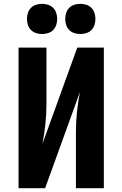

<svg xmlns="http://www.w3.org/2000/svg" viewBox="-20 -984 640 1004"><path d="M77 0V-735H223V-441Q223 -388 217.5 -336Q212 -284 202 -232L384 -735H523V0H377V-294Q377 -347 382.5 -399Q388 -451 398 -503L216 0ZM400 -806Q384 -806 368.5 -811Q353 -816 342 -827Q331 -838 326 -853.5Q321 -869 321 -885Q321 -901 326 -916.5Q331 -932 342 -943Q353 -954 368.5 -959Q384 -964 400 -964Q416 -964 431.5 -959Q447 -954 458 -943Q469 -932 474 -916.5Q479 -901 479 -885Q479 -869 474 -853.5Q469 -838 458 -827Q447 -816 431.5 -811Q416 -806 400 -806ZM200 -806Q184 -806 168.5 -811Q153 -816 142 -827Q131 -838 126 -853.5Q121 -869 121 -885Q121 -901 126 -916.5Q131 -932 142 -943Q153 -954 168.5 -959Q184 -964 200 -964Q216 -964 231.5 -959Q247 -954 258 -943Q269 -932 274 -916.5Q279 -901 279 -885Q279 -869 274 -853.5Q269 -838 258 -827Q247 -816 231.5 -811Q216 -806 200 -806Z"/></svg>

Font: Iosevka Custom Heavy Extended
Style: Regular
Weight: 900
Width: 7
Monospace: yes
Designer: Belleve Invis
Foundry: Belleve Invis
Version: Version 11.2.4; ttfautohint (v1.8.4)